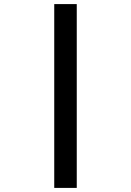

<svg xmlns="http://www.w3.org/2000/svg" viewBox="-20 -780 640 938"><path d="M245 138V-760H355V138Z"/></svg>

Font: IBM Plex Mono SmBld
Style: Regular
Weight: 600
Monospace: yes
Designer: Mike Abbink, Paul van der Laan, Pieter van Rosmalen
Foundry: Bold Monday
Version: Version 2.3